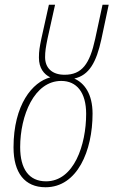

<svg xmlns="http://www.w3.org/2000/svg" viewBox="-20 -780 478 809"><path d="M172 9C306 9 370 -145 370 -301C370 -384 336 -430 293 -449C356 -463 386 -518 407 -614L438 -760H412L381 -616C358 -510 325 -465 252 -465C198 -465 170 -495 170 -539C170 -563 173 -581 180 -616L212 -760H186L154 -616C147 -581 144 -566 144 -537C144 -493 165 -467 192 -454C117 -435 37 -339 37 -159C37 -52 84 9 172 9ZM174 -16C102 -16 65 -68 65 -160C65 -293 124 -439 238 -439C303 -439 343 -391 343 -300C343 -170 292 -16 174 -16Z"/></svg>

Font: Noto Sans Condensed Thin
Style: Italic
Weight: 100
Width: 3
Italic angle: -12°
Designer: Monotype Design Team
Foundry: Monotype Imaging Inc.
Version: Version 2.013